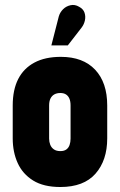

<svg xmlns="http://www.w3.org/2000/svg" viewBox="-20 -740 482 770"><path d="M410 -185V-317Q410 -409 361.5 -460.5Q313 -512 224 -512Q161 -512 118 -489Q75 -466 53 -423Q31 -380 31 -317V-185Q31 -130 51 -86Q71 -42 113 -16Q155 10 222 10Q316 10 363 -43.5Q410 -97 410 -185ZM263 -317V-184Q263 -170 259 -158.5Q255 -147 246 -140.5Q237 -134 222 -134Q206 -134 196 -141Q186 -148 181.5 -159.5Q177 -171 177 -184V-317Q177 -334 182.5 -345Q188 -356 198 -361.5Q208 -367 222 -367Q236 -367 245 -361Q254 -355 258.5 -344Q263 -333 263 -317ZM307 -629Q317 -642 320.5 -658Q324 -674 319 -689Q314 -704 297 -713Q280 -723 262.5 -719Q245 -715 233 -703Q221 -691 216 -675L186 -558H252Z"/></svg>

Font: Advent Pro ExtraBold
Style: Regular
Weight: 800
Designer: VivaRado, Andreas Kalpakidis
Foundry: VivaRado, Andreas Kalpakidis
Version: Version 3.000